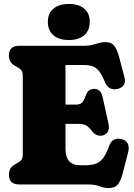

<svg xmlns="http://www.w3.org/2000/svg" viewBox="-20 -931 676 969"><path d="M25 -651Q25 -700 78.5 -700H405Q430 -700 447.2 -704.8Q464.5 -709.5 479.5 -714Q494.5 -718.5 511.5 -718.5Q540.5 -718.5 555 -701.8Q569.5 -685 580 -647.5L608.5 -540Q614.5 -517 604.5 -502.2Q594.5 -487.5 575.5 -482.5Q555 -477.5 537.8 -484.5Q520.5 -491.5 510 -516Q495 -553 480.2 -571.8Q465.5 -590.5 446.5 -596.8Q427.5 -603 398.5 -603H310.5V-403H363Q383 -403 393 -412.2Q403 -421.5 411 -444.5Q418.5 -466.5 429.8 -474.5Q441 -482.5 455.5 -482.5Q488 -482.5 497 -444.5L527 -309.5Q532.5 -284.5 525.5 -269.2Q518.5 -254 502.5 -248.5Q487 -243 471 -248.8Q455 -254.5 444 -269.5Q429 -290 414.8 -298Q400.5 -306 369 -306H310.5V-180.5Q310.5 -97 384 -97H408Q442.5 -97 464.2 -105Q486 -113 501.2 -134Q516.5 -155 530.5 -194Q539.5 -218.5 555.5 -226.2Q571.5 -234 593.5 -229Q616 -224 624.8 -206Q633.5 -188 626.5 -161.5L598.5 -53Q588.5 -16.5 573.8 0.8Q559 18 528 18Q504 18 482.5 9Q461 0 423.5 0H78.5Q25 0 25 -49Q25 -84.5 56 -101.5L71 -110Q85 -118 90 -127.2Q95 -136.5 95 -153V-547Q95 -563.5 90 -572.8Q85 -582 71 -590L56 -598.5Q25 -615.5 25 -651ZM327.5 -729Q277.5 -729 249.5 -753Q221.5 -777 221.5 -821Q221.5 -863 249.5 -887Q277.5 -911 327.5 -911Q378 -911 405.5 -887Q433 -863 433 -821Q433 -778 405.5 -753.5Q378 -729 327.5 -729Z"/></svg>

Font: Fraunces 144pt SuperSoft Black
Style: Regular
Weight: 900
Version: Version 1.000;[b76b70a41]